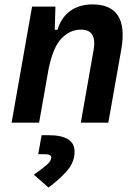

<svg xmlns="http://www.w3.org/2000/svg" viewBox="-20 -547 626 856"><path d="M31.7 0 123 -517.6H227.1L224.1 -414.1H236.3Q252.4 -468.3 292.7 -497.8Q333 -527.3 392.1 -527.3Q556.2 -527.3 520.5 -325.2L462.9 0H340.3L397.5 -325.2Q413.1 -415 340.3 -415Q293 -415 254.6 -376.2Q216.3 -337.4 196.3 -237.8L154.3 0ZM196.3 289.1 130.9 231.9Q166 207 187.3 189Q208.5 170.9 208.5 155.8Q208.5 140.6 182.1 140.6H150.4L165.5 55.7H196.3Q312.5 55.7 312.5 128.9Q312.5 176.3 278.1 215.3Q243.7 254.4 196.3 289.1Z"/></svg>

Font: Cascadia Code NF SemiBold
Style: Italic
Weight: 600
Italic angle: -10°
Monospace: yes
Designer: Aaron Bell
Foundry: Saja Typeworks
Version: Version 2404.023; ttfautohint (v1.8.4)